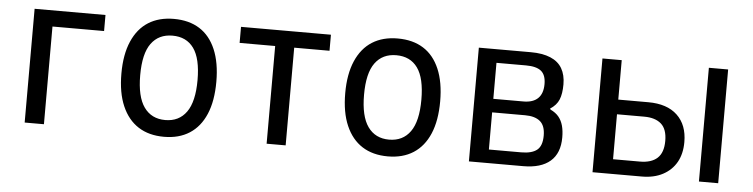

<svg xmlns="http://www.w3.org/2000/svg" viewBox="-38 -665 3270 834"><g transform="rotate(5 1597.0 -248.0)"><path d="M85 0V-496H394V-426H169V0Z M693 9Q627 9 581 -20.5Q535 -50 510 -107.5Q485 -165 485 -249Q485 -332 510 -389.5Q535 -447 581 -476Q627 -505 692 -505Q758 -505 804 -476Q850 -447 874.5 -389.5Q899 -332 899 -249Q899 -165 874.5 -107.5Q850 -50 804 -20.5Q758 9 693 9ZM692 -64Q752 -64 784.5 -109.5Q817 -155 817 -249Q817 -343 785 -387.5Q753 -432 692 -432Q632 -432 599.5 -387.5Q567 -343 567 -249Q567 -155 599.5 -109.5Q632 -64 692 -64Z M1140 0V-426H985V-496H1377V-426H1223V0Z M1669 9Q1603 9 1557 -20.5Q1511 -50 1486 -107.5Q1461 -165 1461 -249Q1461 -332 1486 -389.5Q1511 -447 1557 -476Q1603 -505 1668 -505Q1734 -505 1780 -476Q1826 -447 1850.5 -389.5Q1875 -332 1875 -249Q1875 -165 1850.5 -107.5Q1826 -50 1780 -20.5Q1734 9 1669 9ZM1668 -64Q1728 -64 1760.5 -109.5Q1793 -155 1793 -249Q1793 -343 1761 -387.5Q1729 -432 1668 -432Q1608 -432 1575.5 -387.5Q1543 -343 1543 -249Q1543 -155 1575.5 -109.5Q1608 -64 1668 -64Z M2022 0V-496H2249Q2300 -496 2334.5 -481.5Q2369 -467 2385.5 -438.5Q2402 -410 2402 -369Q2402 -328 2391.5 -302.5Q2381 -277 2353 -259L2356 -255Q2379 -244 2392 -228Q2405 -212 2411 -190Q2417 -168 2417 -139Q2417 -70 2376.5 -35Q2336 0 2259 0ZM2104 -59H2245Q2291 -59 2313.5 -77Q2336 -95 2336 -140Q2336 -183 2313.5 -202Q2291 -221 2248 -221H2104ZM2104 -280H2235Q2277 -280 2298.5 -301Q2320 -322 2320 -363Q2320 -403 2299 -420Q2278 -437 2233 -437H2104Z M2561 0V-496H2645V-324H2776Q2858 -324 2902.5 -282Q2947 -240 2947 -165Q2947 -114 2926.5 -77.5Q2906 -41 2867.5 -20.5Q2829 0 2776 0ZM2645 -64H2762Q2812 -64 2838 -88Q2864 -112 2864 -163Q2864 -214 2838 -237Q2812 -260 2764 -260H2645ZM3025 0V-496H3109V0Z"/></g></svg>

Font: Nunito Sans 7pt Condensed
Style: Regular
Weight: 400
Width: 3
Designer: Vernon Adams
Foundry: Vernon Adams
Version: Version 3.101;gftools[0.9.27]